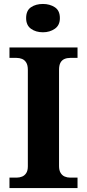

<svg xmlns="http://www.w3.org/2000/svg" viewBox="-20 -955 441 975"><path d="M28.1 0V-53H64.3Q79.2 -53 92.2 -58.3Q105.2 -63.6 113.3 -76.2Q121.4 -88.8 121.4 -110.5V-600Q121.4 -623.9 113.3 -637.1Q105.2 -650.4 92.2 -655.7Q79.2 -661 64.3 -661H28.1V-714H373.7V-661H336.3Q320.1 -661 307.2 -655.4Q294.3 -649.8 287.1 -636.8Q279.8 -623.9 279.8 -599.4V-111.7Q279.8 -90.5 287.6 -77.4Q295.4 -64.2 308.4 -58.6Q321.3 -53 336.3 -53H373.7V0ZM198.1 -791.1Q161.9 -791.1 137.3 -808.9Q112.7 -826.7 112.7 -863Q112.7 -901.5 137.3 -918.2Q161.9 -934.9 198.1 -934.9Q232.7 -934.9 258.4 -918.2Q284.1 -901.5 284.1 -863Q284.1 -826.7 258.4 -808.9Q232.7 -791.1 198.1 -791.1Z"/></svg>

Font: Noto Serif Lao
Style: Regular
Weight: 400
Designer: Monotype Design Team
Foundry: Monotype Imaging Inc.
Version: Version 2.003